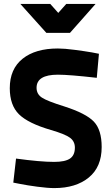

<svg xmlns="http://www.w3.org/2000/svg" viewBox="-20 -950 570 982"><path d="M486 -675 475 -552Q334 -568 276 -568Q167 -568 167 -501Q167 -469 194 -451Q221 -433 308 -406Q420 -370 460 -328Q500 -286 500 -198Q500 -96 434 -42Q368 12 258 12Q224 12 171.5 5Q119 -2 84 -9L48 -16L62 -139Q186 -122 257 -122Q313 -122 338 -139Q363 -156 363 -195Q363 -227 338 -245.5Q313 -264 241 -285Q124 -319 77 -365.5Q30 -412 30 -499Q30 -597 95.5 -649.5Q161 -702 276 -702Q310 -702 362.5 -695Q415 -688 450 -682ZM469 -930 338 -782H217L84 -930H237L278 -884L319 -930Z"/></svg>

Font: TitilliumText22L Xb
Style: Bold
Weight: 400
Designer: Campivisivi
Foundry: Campivisivi
Version: 1.000